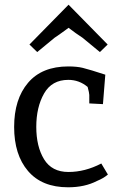

<svg xmlns="http://www.w3.org/2000/svg" viewBox="-20 -785 523 815"><path d="M410 -91 438 -44Q419 -28 392 -17Q340 10 269 10Q158 10 99 -59Q40 -128 40 -246Q40 -364 99 -433.5Q158 -503 270 -503Q306 -503 331 -497Q363 -489 427 -468L417 -343L359 -346V-382Q359 -390 352 -416Q316 -446 270 -446Q200 -446 167 -388Q134 -330 134 -246.5Q134 -163 167 -109Q200 -55 270.5 -55Q341 -55 410 -91ZM271 -765 437 -596 404 -564 330 -625Q302 -643 271 -667Q260 -659 246.5 -649Q233 -639 224 -633L212 -625L138 -564L105 -596Z"/></svg>

Font: Andada
Style: Regular
Weight: 400
Designer: Carolina Giovagnoli
Foundry: Carolina Giovagnoli
Version: Version 1.002